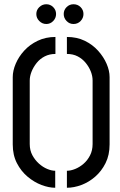

<svg xmlns="http://www.w3.org/2000/svg" viewBox="-20 -879 566 904"><path d="M326 -766Q307 -766 293.5 -780Q280 -794 280 -813Q280 -832 293.5 -845.5Q307 -859 326 -859Q346 -859 359.5 -845.5Q373 -832 373 -813Q373 -794 359.5 -780Q346 -766 326 -766ZM198 -766Q179 -766 165 -780Q151 -794 151 -813Q151 -832 165 -845.5Q179 -859 198 -859Q217 -859 230.5 -845.5Q244 -832 244 -813Q244 -794 230.5 -780Q217 -766 198 -766ZM295 5V-75Q313 -75 334 -83.5Q355 -92 373.5 -108Q392 -124 404 -147.5Q416 -171 416 -201V-500Q416 -521 407.5 -542.5Q399 -564 383.5 -583Q368 -602 346 -613.5Q324 -625 295 -625V-705Q342 -705 379 -687Q416 -669 442 -640Q468 -611 482 -578.5Q496 -546 496 -516V-199Q496 -149 477 -111Q458 -73 428 -47Q398 -21 363 -8Q328 5 295 5ZM240 5Q210 5 175.5 -8Q141 -21 110 -47Q79 -73 59.5 -111Q40 -149 40 -199V-516Q40 -546 54 -579Q68 -612 94 -640.5Q120 -669 157.5 -687Q195 -705 241 -705V-625Q213 -625 190.5 -613.5Q168 -602 152.5 -582.5Q137 -563 128.5 -541.5Q120 -520 120 -500V-201Q120 -171 132.5 -148Q145 -125 163.5 -108.5Q182 -92 202.5 -83.5Q223 -75 240 -75Z"/></svg>

Font: Stick No Bills ExtraLight
Style: Regular
Weight: 400
Version: Version 2.000